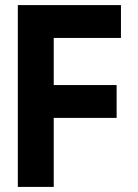

<svg xmlns="http://www.w3.org/2000/svg" viewBox="-20 -734 540 754"><path d="M191 0V-271H438V-400H191V-585H455V-714H50V0Z"/></svg>

Font: Noto Sans Mono UI Condensed ExtraBold
Style: Regular
Weight: 800
Width: 3
Designer: Monotype Design team
Foundry: Monotype Imaging Inc.
Version: 1.000